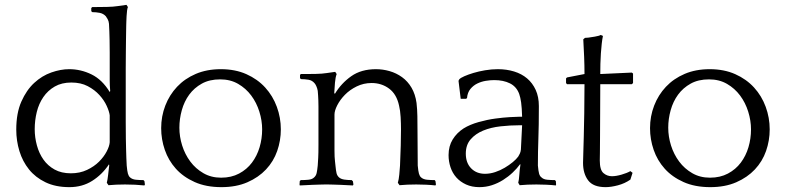

<svg xmlns="http://www.w3.org/2000/svg" viewBox="-20 -760 3236 791"><path d="M420 -7Q423 -18 425.5 -40Q428 -62 430 -79L429 -83Q401 -41 360 -15Q319 11 266 11Q209 11 167.5 -9Q126 -29 99.5 -62Q73 -95 60 -137.5Q47 -180 47 -226Q47 -294 68 -341.5Q89 -389 121 -418.5Q153 -448 191.5 -461.5Q230 -475 265 -475Q313 -475 357 -453.5Q401 -432 432 -381L434 -385Q432 -408 432 -429.5Q432 -451 432 -474Q432 -515 432 -543.5Q432 -572 431.5 -593Q431 -614 430.5 -630Q430 -646 429 -662Q428 -673 423.5 -681Q419 -689 416 -693Q406 -704 391 -707Q376 -710 360 -710L356 -714V-727L360 -731H378Q395 -731 421 -731.5Q447 -732 466 -735L501 -740L507 -731Q505 -727 503.5 -716.5Q502 -706 501.5 -694Q501 -682 500.5 -671Q500 -660 500 -654Q500 -638 499.5 -624Q499 -610 499 -591Q499 -572 498.5 -545Q498 -518 498 -476V-258Q498 -216 498.5 -189Q499 -162 499.5 -143Q500 -124 500.5 -110Q501 -96 502 -78Q504 -55 507 -44.5Q510 -34 516 -29Q525 -21 540 -19.5Q555 -18 571 -18L575 -14L577 0L575 4Q557 2 536.5 1Q516 0 495 0Q458 0 427 3ZM123 -228Q123 -194 132 -161Q141 -128 159 -102.5Q177 -77 205 -61.5Q233 -46 272 -46Q309 -46 338.5 -60Q368 -74 388 -94Q408 -114 419.5 -136Q431 -158 432 -174V-285Q430 -301 419.5 -324Q409 -347 389.5 -368.5Q370 -390 341.5 -405Q313 -420 274 -420Q234 -420 205.5 -403.5Q177 -387 158.5 -360Q140 -333 131.5 -298.5Q123 -264 123 -228Z M890 -475Q949 -475 995 -454.5Q1041 -434 1072.5 -399.5Q1104 -365 1120.5 -320Q1137 -275 1137 -227Q1137 -181 1122 -138Q1107 -95 1076 -62Q1045 -29 999 -9Q953 11 892 11Q829 11 782 -10Q735 -31 704.5 -65Q674 -99 659 -142.5Q644 -186 644 -232Q644 -281 661 -325Q678 -369 709.5 -402.5Q741 -436 786.5 -455.5Q832 -475 890 -475ZM891 -28Q933 -28 965 -45Q997 -62 1018 -90Q1039 -118 1049.5 -153.5Q1060 -189 1060 -227Q1060 -263 1048.5 -300Q1037 -337 1015 -366.5Q993 -396 961 -414.5Q929 -433 887 -433Q843 -433 811.5 -415.5Q780 -398 759.5 -370Q739 -342 729 -306Q719 -270 719 -234Q719 -197 730.5 -160.5Q742 -124 764 -94.5Q786 -65 818 -46.5Q850 -28 891 -28Z M1360 -374Q1386 -417 1427 -446Q1468 -475 1529 -475Q1557 -475 1585 -467Q1613 -459 1636.5 -442Q1660 -425 1675.5 -398.5Q1691 -372 1696 -336Q1699 -310 1699.5 -281Q1700 -252 1700 -223Q1700 -187 1700.5 -150.5Q1701 -114 1701 -78Q1703 -55 1706 -44.5Q1709 -34 1715 -29Q1724 -21 1739.5 -19.5Q1755 -18 1771 -18L1774 -14L1776 0L1774 4Q1757 2 1736 1Q1715 0 1695 0Q1657 0 1626 3L1619 -7Q1623 -20 1625 -41Q1627 -62 1628 -78Q1630 -120 1631 -160.5Q1632 -201 1632 -228Q1632 -251 1630.5 -278Q1629 -305 1624 -325Q1614 -372 1583 -395Q1552 -418 1511 -418Q1478 -418 1449.5 -404Q1421 -390 1401 -369.5Q1381 -349 1369.5 -326.5Q1358 -304 1358 -288V-175Q1358 -153 1358 -139Q1358 -125 1358.5 -115Q1359 -105 1360 -96.5Q1361 -88 1362 -78Q1364 -57 1366.5 -46.5Q1369 -36 1377 -29Q1385 -22 1399.5 -20Q1414 -18 1429 -18L1434 -13L1436 0L1434 4Q1427 4 1413 3Q1399 2 1383 1.5Q1367 1 1353 0.5Q1339 0 1332 0H1318Q1311 0 1296.5 0.5Q1282 1 1266.5 1.5Q1251 2 1236.5 3Q1222 4 1215 4L1214 0L1215 -14L1219 -18Q1235 -18 1250.5 -19.5Q1266 -21 1274 -29Q1282 -36 1284.5 -47Q1287 -58 1289 -78Q1290 -94 1291 -110.5Q1292 -127 1292 -163V-286Q1292 -307 1292 -321.5Q1292 -336 1291.5 -347Q1291 -358 1290.5 -367Q1290 -376 1289 -386Q1287 -397 1283 -405.5Q1279 -414 1276 -417Q1266 -429 1251 -431.5Q1236 -434 1220 -434L1216 -438V-452L1220 -455H1238Q1255 -455 1281 -455.5Q1307 -456 1326 -459L1361 -464L1367 -455Q1362 -442 1360 -419.5Q1358 -397 1357 -376Z M2115 -7Q2118 -18 2119.5 -40Q2121 -62 2124 -81L2123 -84Q2110 -66 2092 -49Q2074 -32 2052.5 -18.5Q2031 -5 2006.5 3Q1982 11 1955 11Q1924 11 1900 0Q1876 -11 1860 -29Q1844 -47 1836 -71Q1828 -95 1828 -121Q1828 -158 1845 -185.5Q1862 -213 1890 -231Q1916 -247 1951.5 -257Q1987 -267 2020.5 -271.5Q2054 -276 2081 -277.5Q2108 -279 2117 -279H2131Q2130 -316 2127 -337.5Q2124 -359 2119 -373Q2108 -403 2081 -416.5Q2054 -430 2016 -430Q2000 -430 1981.5 -427Q1963 -424 1946.5 -416Q1930 -408 1918 -393.5Q1906 -379 1904 -356L1900 -353H1878L1869 -427L1872 -433Q1877 -439 1893 -446Q1909 -453 1930.5 -459.5Q1952 -466 1978.5 -470.5Q2005 -475 2031 -475Q2067 -475 2098 -465.5Q2129 -456 2151.5 -437Q2174 -418 2187 -389.5Q2200 -361 2200 -323Q2200 -281 2199.5 -248.5Q2199 -216 2198 -188.5Q2197 -161 2196.5 -134.5Q2196 -108 2196 -78Q2198 -55 2201 -44.5Q2204 -34 2211 -29Q2219 -21 2234.5 -19.5Q2250 -18 2266 -18L2270 -14L2271 0L2270 4Q2252 2 2231 1Q2210 0 2190 0Q2152 0 2121 3ZM2115 -115Q2118 -120 2121.5 -127Q2125 -134 2126 -144L2131 -244H2122Q2082 -244 2042 -239.5Q2002 -235 1970.5 -222Q1939 -209 1919 -186Q1899 -163 1899 -127Q1899 -89 1921 -66.5Q1943 -44 1978 -44Q1999 -44 2020 -51Q2041 -58 2059.5 -69Q2078 -80 2092.5 -92Q2107 -104 2115 -115Z M2583 -413H2453Q2453 -348 2452.5 -293Q2452 -238 2452 -196.5Q2452 -155 2451.5 -130Q2451 -105 2451 -99Q2451 -60 2466 -47Q2481 -34 2501 -34Q2518 -34 2540.5 -40.5Q2563 -47 2577 -55L2586 -48L2577 -20Q2554 -4 2525.5 3.5Q2497 11 2475 11Q2424 11 2403 -17Q2382 -45 2382 -89Q2382 -98 2383 -126Q2384 -154 2385 -196Q2386 -238 2387 -293Q2388 -348 2388 -413H2316L2312 -418V-437L2316 -441L2388 -455Q2388 -490 2386.5 -526.5Q2385 -563 2383 -598L2390 -604L2404 -605Q2412 -606 2430 -609Q2448 -612 2455 -616L2464 -612Q2461 -598 2459 -579.5Q2457 -561 2455.5 -540Q2454 -519 2453.5 -497Q2453 -475 2453 -455L2583 -461L2588 -457V-418Z M2904 -475Q2963 -475 3009 -454.5Q3055 -434 3086.5 -399.5Q3118 -365 3134.5 -320Q3151 -275 3151 -227Q3151 -181 3136 -138Q3121 -95 3090 -62Q3059 -29 3013 -9Q2967 11 2906 11Q2843 11 2796 -10Q2749 -31 2718.5 -65Q2688 -99 2673 -142.5Q2658 -186 2658 -232Q2658 -281 2675 -325Q2692 -369 2723.5 -402.5Q2755 -436 2800.5 -455.5Q2846 -475 2904 -475ZM2905 -28Q2947 -28 2979 -45Q3011 -62 3032 -90Q3053 -118 3063.5 -153.5Q3074 -189 3074 -227Q3074 -263 3062.5 -300Q3051 -337 3029 -366.5Q3007 -396 2975 -414.5Q2943 -433 2901 -433Q2857 -433 2825.5 -415.5Q2794 -398 2773.5 -370Q2753 -342 2743 -306Q2733 -270 2733 -234Q2733 -197 2744.5 -160.5Q2756 -124 2778 -94.5Q2800 -65 2832 -46.5Q2864 -28 2905 -28Z"/></svg>

Font: Quattrocento
Style: Regular
Weight: 400
Designer: Pablo Impallari
Foundry: Pablo Impallari, Igino Marini, Branda Gallo
Version: Version 2.000